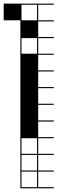

<svg xmlns="http://www.w3.org/2000/svg" viewBox="-111 -747 313 1046"><path d="M0 278.8V187.9H6.1V272.7H90.9V187.9H0V-636.4H-90.9V-727.3H181.8V-721.2H97V-636.4H181.8V-630.3H97V-545.5H181.8V-539.4H97V-454.5H181.8V-448.5H97V-363.6H181.8V-357.6H97V-272.7H181.8V-266.7H97V-181.8H181.8V-175.8H97V-90.9H181.8V-84.8H97V0H181.8V6.1H97V90.9H181.8V97H97V181.8H181.8V187.9H97V272.7H181.8V278.8ZM6.1 -636.4H90.9V-721.2H6.1ZM6.1 -454.5H90.9V-539.4H6.1ZM6.1 90.9H90.9V6.1H6.1ZM90.9 97H6.1V181.8H90.9Z"/></svg>

Font: Micro 5 Charted
Style: Regular
Weight: 400
Designer: Sarah Cadigan-Fried
Version: Version 1.000; ttfautohint (v1.8.4.7-5d5b)